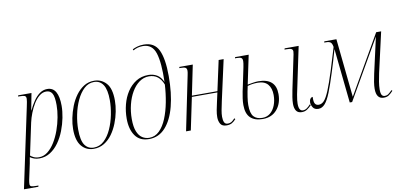

<svg xmlns="http://www.w3.org/2000/svg" viewBox="-104 -1062 3354 1593"><g transform="rotate(-10 1573.5 -265.0)"><path d="M125 -430Q130 -453 133 -470Q136 -487 136 -496Q136 -516 123.5 -521Q111 -526 82 -526H69L71 -536H183L156 -394H158Q177 -435 200.5 -469.5Q224 -504 253 -525Q282 -546 317 -546Q365 -546 388 -505.5Q411 -465 411 -389Q411 -342 400.5 -288.5Q390 -235 369.5 -182Q349 -129 318 -85.5Q287 -42 246 -16Q205 10 155 10Q130 10 111.5 3.5Q93 -3 77 -14Q74 2 72 13Q70 24 68 36L39 171Q35 193 35 205Q35 222 48 226Q61 230 91 230H107L104 240H-17ZM153 0Q193 0 226.5 -26.5Q260 -53 286.5 -96Q313 -139 332 -192Q351 -245 361 -299.5Q371 -354 371 -401Q371 -472 355 -499.5Q339 -527 305 -527Q274 -527 247 -505Q220 -483 198.5 -448Q177 -413 161.5 -372.5Q146 -332 138 -296L81 -27Q89 -19 107.5 -9.5Q126 0 153 0Z M613 10Q550 10 510.5 -36.5Q471 -83 471 -180Q471 -223 481 -272.5Q491 -322 510 -370.5Q529 -419 558 -458.5Q587 -498 625 -522Q663 -546 712 -546Q772 -546 813 -501.5Q854 -457 854 -354Q854 -312 844.5 -262.5Q835 -213 816 -165Q797 -117 768.5 -77.5Q740 -38 701 -14Q662 10 613 10ZM615 0Q664 0 701 -34.5Q738 -69 763 -124.5Q788 -180 800.5 -243.5Q813 -307 813 -364Q813 -453 786 -494.5Q759 -536 709 -536Q662 -536 625.5 -502Q589 -468 563.5 -413Q538 -358 525 -294Q512 -230 512 -170Q512 -77 539.5 -38.5Q567 0 615 0Z M1079 10Q1001 10 962.5 -44.5Q924 -99 924 -189Q924 -250 939 -308Q954 -366 984.5 -412.5Q1015 -459 1059.5 -487Q1104 -515 1163 -515Q1203 -515 1235 -496.5Q1267 -478 1286 -434Q1291 -597 1265 -678Q1239 -759 1160 -759Q1135 -759 1114.5 -753Q1094 -747 1078 -737L1074 -747Q1089 -755 1113.5 -762.5Q1138 -770 1170 -770Q1259 -770 1294 -696.5Q1329 -623 1329 -477Q1329 -332 1300.5 -222.5Q1272 -113 1216 -51.5Q1160 10 1079 10ZM1082 0Q1131 0 1167.5 -36Q1204 -72 1228.5 -132Q1253 -192 1267 -265.5Q1281 -339 1285 -413Q1269 -456 1239.5 -479.5Q1210 -503 1166 -503Q1122 -503 1085 -476.5Q1048 -450 1021 -404Q994 -358 979.5 -299.5Q965 -241 965 -178Q965 -112 981 -73Q997 -34 1023.5 -17Q1050 0 1082 0Z M1732 10Q1694 10 1680 -14Q1666 -38 1666 -70Q1666 -98 1672 -129.5Q1678 -161 1686 -196L1703 -273H1488L1431 0H1391L1485 -458Q1490 -481 1490 -493Q1490 -512 1479 -519Q1468 -526 1439 -526H1427L1429 -536H1542L1490 -283H1705L1760 -536H1802L1727 -197Q1717 -151 1711.5 -121Q1706 -91 1706 -67Q1706 -38 1714 -20.5Q1722 -3 1745 -3Q1762 -3 1775 -11Q1788 -19 1804 -37L1811 -29Q1794 -10 1776.5 0Q1759 10 1732 10Z M2036 10Q1969 10 1933 -24.5Q1897 -59 1897 -132Q1897 -158 1901 -187.5Q1905 -217 1910.5 -244Q1916 -271 1920 -288L1952 -441Q1959 -476 1959 -492Q1959 -512 1948.5 -519Q1938 -526 1911 -526H1896L1899 -536H2013L1962 -293Q1984 -297 2008.5 -301Q2033 -305 2052 -305Q2200 -305 2200 -172Q2200 -92 2156 -41Q2112 10 2036 10ZM2035 0Q2074 0 2101.5 -23Q2129 -46 2144 -85Q2159 -124 2159 -171Q2159 -228 2131 -261Q2103 -294 2046 -294Q1999 -294 1960 -282Q1949 -233 1943 -192.5Q1937 -152 1937 -125Q1937 -55 1962 -27.5Q1987 0 2035 0ZM2366 10Q2333 10 2318.5 -11.5Q2304 -33 2304 -70Q2304 -95 2309 -126.5Q2314 -158 2320 -187L2380 -474Q2383 -489 2383 -498Q2383 -513 2372 -519.5Q2361 -526 2329 -526H2313L2316 -536H2434L2351 -141Q2346 -115 2344 -95.5Q2342 -76 2342 -64Q2342 -3 2377 -3Q2394 -3 2409 -13Q2424 -23 2441 -42L2448 -35Q2429 -15 2410 -2.5Q2391 10 2366 10Z M3056 10Q2993 10 2993 -75Q2993 -100 2998 -132.5Q3003 -165 3011 -200L3078 -498H3077L2790 0H2770L2722 -458Q2706 -400 2692.5 -356.5Q2679 -313 2665 -268Q2634 -170 2610 -109.5Q2586 -49 2561.5 -21Q2537 7 2506 7Q2473 7 2459.5 -15Q2446 -37 2446 -57Q2446 -75 2454.5 -87Q2463 -99 2475 -99Q2473 -57 2483 -41.5Q2493 -26 2514 -26Q2539 -26 2559.5 -48Q2580 -70 2603.5 -126.5Q2627 -183 2660 -287Q2676 -340 2686.5 -373.5Q2697 -407 2704 -430.5Q2711 -454 2718 -477Q2713 -507 2701 -516.5Q2689 -526 2663 -526H2648L2650 -536H2752L2803 -42L3087 -536H3129L3052 -197Q3045 -166 3039 -128.5Q3033 -91 3033 -63Q3033 -29 3041.5 -16Q3050 -3 3067 -3Q3084 -3 3097 -12.5Q3110 -22 3129 -41L3135 -34Q3117 -14 3099.5 -2Q3082 10 3056 10Z"/></g></svg>

Font: Noto Serif Display Condensed ExtraLight
Style: Italic
Weight: 200
Width: 3
Italic angle: -12°
Designer: Monotype Design Team
Foundry: Monotype Imaging Inc.
Version: Version 2.009